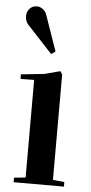

<svg xmlns="http://www.w3.org/2000/svg" viewBox="-55 -805 396 837"><g transform="rotate(5 143.0 -386.0)"><path d="M27.8 -471.2 129.9 -481.9 198.7 -500 207.5 -485.8V-24.9L257.8 -20V0H37.6V-20L87.9 -24.9V-452.1L28.8 -451.2ZM28.3 -727.1Q28.3 -746.1 40.8 -759.3Q53.2 -772.5 71.8 -772.5Q86.9 -772.5 99.1 -762.9Q111.3 -753.4 115.7 -738.8L169.9 -583.5L151.9 -570.8L43 -688Q28.3 -703.1 28.3 -727.1Z"/></g></svg>

Font: Vidaloka 
Style: Regular
Weight: 400
Designer: Cyreal (www.cyreal.org)
Foundry: Cyreal (www.cyreal.org)
Version: Version 1.011